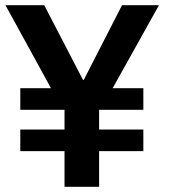

<svg xmlns="http://www.w3.org/2000/svg" viewBox="-20 -718 655 738"><path d="M361 -137V0H228V-137H58V-220H228V-296H58V-379H176L1 -698H150L299 -411H302L449 -698H591L413 -379H531V-296H361V-220H531V-137Z"/></svg>

Font: IBM Plex Sans Thai SmBld
Style: Regular
Weight: 600
Designer: Mike Abbink, Paul van der Laan, Pieter van Rosmalen, Ben Mitchell, Mark Frömberg
Foundry: Bold Monday
Version: Version 1.2